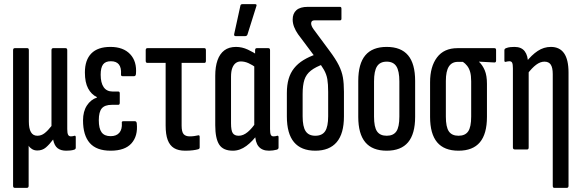

<svg xmlns="http://www.w3.org/2000/svg" viewBox="-20 -720 2802 925"><path d="M51 185Q43 185 43 175V-478Q43 -488 51 -488H112Q119 -488 119 -478V-134Q119 -101 129 -83.5Q139 -66 160 -66Q179 -66 195 -78.5Q211 -91 228 -113V-478Q228 -488 236 -488H296Q304 -488 304 -478V-98Q304 -79 308 -71Q312 -63 322 -63Q327 -63 331.5 -64Q336 -65 339 -66Q345 -67 345 -59V-8Q345 -2 338 1Q329 4 318.5 5Q308 6 299 6Q273 6 257.5 -6Q242 -18 236 -47V-48Q218 -24 201 -9.5Q184 5 160 5Q145 5 134 -2Q123 -9 118 -18V175Q118 185 110 185Z M513 6Q445 6 412.5 -31Q380 -68 380 -140Q380 -183 398.5 -211.5Q417 -240 447 -250V-252Q420 -265 404.5 -294Q389 -323 389 -371Q389 -431 420 -462.5Q451 -494 512 -494Q574 -494 607 -459Q640 -424 635 -364Q634 -353 626 -353H570Q562 -353 563 -363Q567 -425 514 -425Q488 -425 476.5 -409.5Q465 -394 465 -360Q465 -321 479.5 -300Q494 -279 523 -279H550Q557 -279 557 -270V-225Q557 -215 550 -215H519Q485 -215 470.5 -198Q456 -181 456 -141Q456 -101 469.5 -82.5Q483 -64 513 -64Q541 -64 555 -80.5Q569 -97 567 -127Q565 -136 574 -136H630Q638 -136 639 -125Q645 -65 613.5 -29.5Q582 6 513 6Z M872 6Q839 6 818.5 -6.5Q798 -19 788 -45.5Q778 -72 778 -115V-417H690Q682 -417 682 -427V-478Q682 -488 690 -488H965Q972 -488 972 -478V-427Q972 -417 965 -417H855V-115Q855 -85 864.5 -74Q874 -63 894 -63Q905 -63 916 -64.5Q927 -66 935 -68Q942 -70 942 -60V-10Q942 -3 935 -1Q925 2 909 4Q893 6 872 6Z M1102 6Q1055 6 1036 -23.5Q1017 -53 1017 -117V-355Q1017 -399 1028 -430Q1039 -461 1061 -477.5Q1083 -494 1117 -494Q1146 -494 1174 -481Q1202 -468 1219 -455L1214 -394Q1196 -407 1177.5 -415.5Q1159 -424 1140 -424Q1126 -424 1115.5 -416Q1105 -408 1099 -392Q1093 -376 1093 -350V-126Q1093 -91 1101.5 -78.5Q1110 -66 1130 -66Q1152 -66 1173.5 -84Q1195 -102 1215 -133L1223 -76Q1198 -40 1167 -17Q1136 6 1102 6ZM1276 6Q1209 6 1209 -76V-96L1205 -100V-415L1209 -440V-478Q1209 -488 1217 -488H1273Q1281 -488 1281 -478V-98Q1281 -79 1284.5 -71Q1288 -63 1298 -63Q1303 -63 1308 -64Q1313 -65 1316 -66Q1322 -67 1322 -59V-9Q1322 -2 1314 1Q1295 6 1276 6ZM1115 -546Q1107 -546 1108 -555L1138 -692Q1139 -700 1148 -700H1209Q1219 -700 1215 -690L1172 -553Q1169 -546 1161 -546Z M1499 6Q1431 6 1396.5 -35Q1362 -76 1362 -159V-272Q1362 -310 1370.5 -339.5Q1379 -369 1397 -391.5Q1415 -414 1442 -430.5Q1469 -447 1504 -459L1541 -412Q1501 -398 1478 -380Q1455 -362 1446.5 -335.5Q1438 -309 1438 -267V-160Q1438 -110 1452.5 -88Q1467 -66 1499 -66Q1532 -66 1546.5 -88Q1561 -110 1561 -160V-277Q1561 -315 1557 -338.5Q1553 -362 1540.5 -384Q1528 -406 1502 -440L1416 -555Q1404 -572 1397 -590Q1390 -608 1390 -626Q1390 -655 1408 -671Q1426 -687 1463 -687H1618Q1625 -687 1625 -678V-630Q1625 -622 1618 -622H1495Q1479 -622 1479 -607Q1479 -601 1482 -594Q1485 -587 1490 -580L1567 -476Q1597 -436 1612 -406Q1627 -376 1632 -347Q1637 -318 1637 -278V-159Q1637 -76 1602 -35Q1567 6 1499 6Z M1843 6Q1774 6 1740 -34.5Q1706 -75 1706 -157V-330Q1706 -413 1740 -453.5Q1774 -494 1843 -494Q1912 -494 1946 -453.5Q1980 -413 1980 -330V-157Q1980 -75 1946 -34.5Q1912 6 1843 6ZM1843 -66Q1875 -66 1889.5 -87Q1904 -108 1904 -158V-328Q1904 -378 1889.5 -400.5Q1875 -423 1843 -423Q1811 -423 1796.5 -400.5Q1782 -378 1782 -328V-158Q1782 -108 1796.5 -87Q1811 -66 1843 -66Z M2189 6Q2120 6 2086 -34.5Q2052 -75 2052 -157V-324Q2052 -399 2085.5 -443.5Q2119 -488 2184 -488H2362Q2370 -488 2370 -479V-428Q2370 -419 2362 -419L2288 -423V-422Q2305 -406 2315.5 -381Q2326 -356 2326 -316V-157Q2326 -75 2292 -34.5Q2258 6 2189 6ZM2189 -66Q2221 -66 2235.5 -87Q2250 -108 2250 -158V-328Q2250 -356 2245 -373.5Q2240 -391 2230.5 -403Q2221 -415 2210 -422H2186Q2157 -422 2142.5 -399.5Q2128 -377 2128 -330V-158Q2128 -108 2142.5 -87Q2157 -66 2189 -66Z M2650 185Q2643 185 2643 175V-363Q2643 -394 2633.5 -408.5Q2624 -423 2603 -423Q2583 -423 2563 -408Q2543 -393 2521 -364L2513 -419Q2541 -455 2570.5 -474.5Q2600 -494 2634 -494Q2676 -494 2697.5 -463.5Q2719 -433 2719 -370V175Q2719 185 2711 185ZM2460 0Q2451 0 2451 -10V-391Q2451 -410 2447.5 -417.5Q2444 -425 2434 -425Q2430 -425 2425 -424Q2420 -423 2416 -422Q2410 -421 2410 -428V-478Q2410 -485 2418 -488Q2428 -492 2438.5 -493Q2449 -494 2459 -494Q2492 -494 2508 -473Q2524 -452 2524 -413V-401L2527 -384V-10Q2527 0 2520 0Z"/></svg>

Font: Sofia Sans Extra Condensed Medium
Style: Regular
Weight: 500
Version: Version 4.100